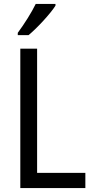

<svg xmlns="http://www.w3.org/2000/svg" viewBox="-20 -963 478 983"><path d="M264 -934V-943H163C141 -898 105 -841 71 -795V-783H126C170 -819 239 -894 264 -934ZM84 0H417V-78H170V-714H84Z"/></svg>

Font: Noto Sans Oriya Cond
Style: Regular
Weight: 400
Width: 3
Designer: Amélie Bonet and Sol Matas
Foundry: Google LLC
Version: Version 2.006